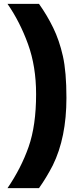

<svg xmlns="http://www.w3.org/2000/svg" viewBox="-20 -860 405 1000"><path d="M183 120H19Q90 16 129 -95Q168 -206 168 -370Q168 -514 126 -630Q84 -746 19 -840H183Q225 -781 257 -715.5Q289 -650 307.5 -568Q326 -486 326 -350Q326 -143 255 1Q222 65 183 120Z"/></svg>

Font: Tanohe Sans
Style: Bold
Weight: 700
Designer: Village Type and Design LLC & Cristiano Sobral
Foundry: Cooper Hewitt Smithsonian Design Museum
Version: Version 1.00;September 29, 2021;FontCreator 13.0.0.2655 64-b